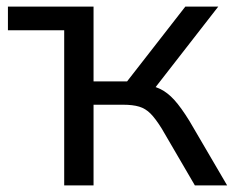

<svg xmlns="http://www.w3.org/2000/svg" viewBox="-20 -559 705 579"><path d="M173.6 -467.7H3.9V-539.1H262.1V-313.5H363.2L538.9 -539.1H638.2L434.4 -277.2L409.2 -304.9Q441.2 -301.4 463.3 -290.6Q485.4 -279.9 505.8 -257.4Q526.2 -234.9 551.4 -194L664.9 0H567.6L467.8 -171.1Q449.1 -201.2 434 -216.4Q418.8 -231.7 399.7 -237.4Q380.6 -243.2 350.8 -243.2H262.1V0H173.6Z"/></svg>

Font: Min Sans VF VF
Style: Regular
Weight: 400
Designer: Jinseong-Kim, NotoSansCJK, Nunito
Foundry: Jinseong-Kim
Version: Version 1.420;Glyphs 3.1.2 (3151)